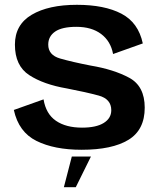

<svg xmlns="http://www.w3.org/2000/svg" viewBox="-20 -618 665 798"><path d="M319 4.5Q446 4.5 513.8 -36.8Q581.5 -78 581.5 -170.5Q581.5 -260 517 -294.8Q452.5 -329.5 356.5 -345.5Q279.5 -360.5 230 -374.8Q180.5 -389 180.5 -432.5Q180.5 -467 209.2 -486.8Q238 -506.5 297.5 -506.5Q360.5 -506.5 400.2 -476.8Q440 -447 450 -393.5L573.5 -437.5Q555 -524.5 484.5 -561.2Q414 -598 299.5 -598Q182 -598 112 -556.8Q42 -515.5 42 -432.5Q42 -344.5 101.5 -305.8Q161 -267 257.5 -250.5Q338 -235 390.2 -220.8Q442.5 -206.5 442.5 -160Q442.5 -126.5 411.2 -107Q380 -87.5 321 -87.5Q254 -87.5 212.5 -116Q171 -144.5 161 -205L37.5 -161Q57.5 -69 131.8 -32.2Q206 4.5 319 4.5ZM245.5 160H295L358 32.5H278.5Z"/></svg>

Font: Anybody Thin SemiBold
Style: Regular
Weight: 600
Version: Version 1.113;gftools[0.9.25]